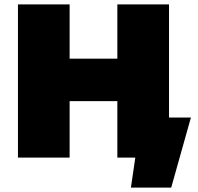

<svg xmlns="http://www.w3.org/2000/svg" viewBox="-20 -720 906 877"><path d="M762 137H578L598 0H516V-258H298V0H62V-700H298V-452H516V-700H752V-183H852Z"/></svg>

Font: Montserrat-Alt1 Black
Style: Regular
Weight: 900
Designer: Differentunic
Foundry: Differentunic
Version: Version 7.222